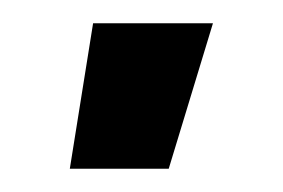

<svg xmlns="http://www.w3.org/2000/svg" viewBox="-20 -20 243 165"><path d="M40 125 60 0H163L125 125Z"/></svg>

Font: Tomorrow Medium
Style: Regular
Weight: 500
Designer: Tony de Marco, Monica Rizzolli
Foundry: Just in Type
Version: Version 2.002